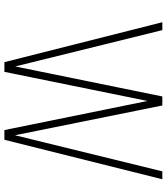

<svg xmlns="http://www.w3.org/2000/svg" viewBox="36 -776 740 851"><g transform="rotate(90 405.5 -350.0)"><path d="M599 0 774 -700H739L579 -47L447 -700H407L274 -48L113 -700H78L255 0H298L427 -634L556 0Z"/></g></svg>

Font: Advent Pro
Style: ExtraLight
Weight: 250
Designer: Andreas Kalpakidis
Foundry: Andreas Kalpakidis
Version: Version 2.002 2007